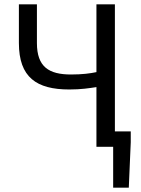

<svg xmlns="http://www.w3.org/2000/svg" viewBox="-20 -676 647 884"><path d="M424 0H501V188H573L582 -21V-71H509V-656H424V-344C396 -338 359 -333 307 -333C205 -333 150 -368 150 -478V-656H67V-478C67 -320 148 -264 299 -264C354 -264 391 -270 424 -275Z"/></svg>

Font: DAIFUKU Sans
Style: Regular
Weight: 400
Designer: Original font ‘Source Han Sans JP’ : Paul D. Hunt
Foundry: Daifuku
Version: Version 1.000